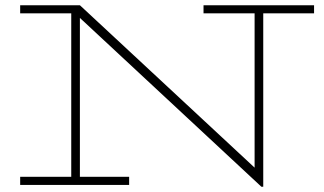

<svg xmlns="http://www.w3.org/2000/svg" viewBox="-20 -706 1236 733"><path d="M978 7 233 -686H285L952 -66V-669H985V7ZM57 0V-31H473V0ZM252 -15V-686H285V-15ZM57 -655V-686H285V-655ZM757 -655V-686H1179V-655Z"/></svg>

Font: BioRhyme SemiExpanded ExtraLight
Style: Regular
Weight: 250
Width: 6
Designer: Aoife Mooney
Foundry: Aoife Mooney Type
Version: Version 1.600;gftools[0.9.33]